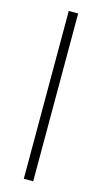

<svg xmlns="http://www.w3.org/2000/svg" viewBox="-112 -735 409 771"><g transform="rotate(15 93.0 -349.0)"><path d="M112.3 0H73.2V-697.8H112.3Z"/></g></svg>

Font: Libertinage
Style: l
Weight: 400
Designer: OSP
Foundry: OSP
Version: Version 1.0; 2008; OFL relea